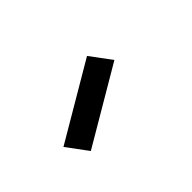

<svg xmlns="http://www.w3.org/2000/svg" viewBox="-27 -827 523 523"><g transform="rotate(-45 235.0 -565.0)"><path d="M294.9 -660.2 74.2 -530.3 119.1 -469.7 339.8 -599.6Z"/></g></svg>

Font: Geo
Style: Oblique
Weight: 500
Italic angle: -11°
Version: Version 001.2